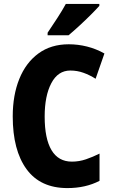

<svg xmlns="http://www.w3.org/2000/svg" viewBox="-20 -950 580 980"><path d="M339 -590Q276 -590 242 -525.5Q208 -461 208 -355Q208 -242 243 -183.5Q278 -125 347 -125Q384 -125 419 -137Q454 -149 488 -166V-27Q417 10 324 10Q186 10 115.5 -86.5Q45 -183 45 -356Q45 -464 78.5 -547Q112 -630 176 -677Q240 -724 331 -724Q378 -724 424 -712.5Q470 -701 513 -677L468 -548Q438 -567 406 -578.5Q374 -590 339 -590ZM487 -920Q471 -902 443.5 -874.5Q416 -847 385.5 -819Q355 -791 330 -770H223V-783Q248 -820 273 -858.5Q298 -897 316 -930H487Z"/></svg>

Font: Noto Sans Lao UI Cond ExtBd
Style: Regular
Weight: 800
Width: 3
Designer: Monotype Design Team
Foundry: Monotype Imaging Inc.
Version: Version 2.000; ttfautohint (v1.8.4.7-5d5b)